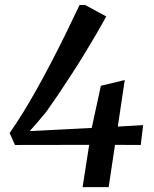

<svg xmlns="http://www.w3.org/2000/svg" viewBox="-20 -768 630 788"><path d="M319 0 346 -173.5 41.5 -173 19.5 -222Q46.5 -260.5 74.8 -306.2Q103 -352 131.5 -403Q160 -454 189.2 -510Q218.5 -566 247.8 -625.5Q277 -685 306.5 -747.5H329.5L416 -700.5Q397.5 -666.5 374.2 -626.5Q351 -586.5 324.8 -543.8Q298.5 -501 271.2 -459Q244 -417 217.8 -378.2Q191.5 -339.5 169 -308Q153.5 -289 136.5 -269.2Q119.5 -249.5 102 -230L356.5 -243L394 -416L492 -439.5L463.5 -248.5L567.5 -254.5L557.5 -173L452 -173.5L426 0Z"/></svg>

Font: Merriweather 28pt Medium
Style: Italic
Weight: 500
Italic angle: -7.8°
Version: Version 2.101